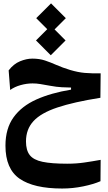

<svg xmlns="http://www.w3.org/2000/svg" viewBox="-20 -773 626 1115"><path d="M340.8 321.8Q176.3 321.8 94 264.9Q11.7 208 11.7 72.8Q11.7 -26.4 58.6 -91.6Q105.5 -156.7 190.9 -195.1Q276.4 -233.4 392.6 -252.4V-264.6Q367.2 -265.1 338.9 -266.4Q310.5 -267.6 268.1 -275.4Q236.3 -281.2 214.1 -284.9Q191.9 -288.6 168.9 -288.6Q134.8 -288.6 99.9 -278.8Q64.9 -269 39.1 -250.5L30.3 -364.3Q59.1 -401.9 96.4 -417.2Q133.8 -432.6 168 -432.6Q209 -432.6 241.7 -421.6Q274.4 -410.6 308.3 -395.5Q342.3 -380.4 387.2 -366.7Q433.1 -353 472.4 -349.6Q511.7 -346.2 564.5 -347.2L563 -205.1Q408.7 -180.7 313.5 -148.9Q218.3 -117.2 174.6 -69.8Q130.9 -22.5 130.9 48.3Q130.9 99.6 152.8 127.7Q174.8 155.8 227.1 166.7Q279.3 177.7 370.1 177.7Q422.4 177.7 469.2 170.9Q516.1 164.1 564.5 155.3L563.5 279.3Q523.4 296.9 463.1 309.3Q402.8 321.8 340.8 321.8ZM274.9 -452.1 189 -538.1 254.4 -603.5 190.4 -667.5 276.4 -753.4 362.3 -667.5 296.9 -602.1 360.8 -538.1Z"/></svg>

Font: Cascadia Mono
Style: Bold
Weight: 700
Monospace: yes
Designer: Aaron Bell
Foundry: Saja Typeworks
Version: Version 2404.023; ttfautohint (v1.8.4)